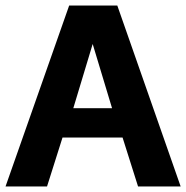

<svg xmlns="http://www.w3.org/2000/svg" viewBox="-22 -674 673 694"><path d="M313 -515 383 -283H243ZM631 0 402 -654H228L-2 0H148L204 -177H421L477 0Z"/></svg>

Font: Falling Sky
Style: Bd+
Weight: 400
Designer: Paul D. Hunt
Foundry: Adobe Systems Incorporated
Version: Version 1.02